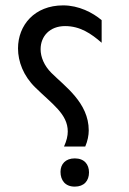

<svg xmlns="http://www.w3.org/2000/svg" viewBox="-20 -681 478 714"><path d="M218 -136H297C306 -157 310 -178 310 -196C310 -299 221 -360 171 -410C144 -437 131 -469 131 -498C131 -546 165 -584 222 -584C278 -584 319 -556 358 -522V-606C325 -634 273 -661 215 -661C108 -661 47 -587 47 -501C47 -452 67 -399 111 -356C174 -294 232 -257 232 -192C232 -176 228 -158 218 -136ZM258 13C293 13 311 -9 311 -40C311 -69 294 -92 258 -92C224 -92 205 -71 205 -42C205 -11 222 13 258 13Z"/></svg>

Font: Tajawal Medium
Style: Regular
Weight: 500
Designer: Boutros Fonts
Foundry: Created by Boutros International 2017
Version: Version 1.700